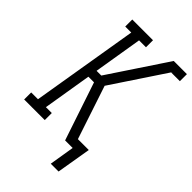

<svg xmlns="http://www.w3.org/2000/svg" viewBox="-261 -825 1061 1061"><g transform="rotate(45 269.5 -294.0)"><path d="M357 147 381 0H322L208 -340H164L117 -55H163V0H2V-55H55L159 -680H112V-735H274V-680H220L173 -395H210L436 -735H494L490 -708L489 -707L477 -690L263 -368L367 -55H452L418 147ZM471 -680 477 -690 489 -707 490 -709 494 -735H539V-680Z"/></g></svg>

Font: Iosevka Slab Light
Style: Italic
Weight: 300
Italic angle: -9°
Monospace: yes
Designer: Belleve Invis
Foundry: Belleve Invis
Version: Version 11.1.1; ttfautohint (v1.8.3)